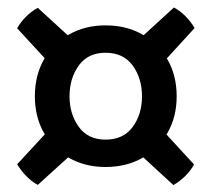

<svg xmlns="http://www.w3.org/2000/svg" viewBox="-20 -580 580 526"><path d="M269 -122.5Q213 -122.5 169 -147.5Q125 -172.5 100.2 -216.2Q75.5 -260 75.5 -316Q75.5 -373 100.2 -416.8Q125 -460.5 169 -485.5Q213 -510.5 269 -510.5Q326.5 -510.5 370.2 -485.5Q414 -460.5 439 -416.8Q464 -373 464 -316Q464 -260 439 -216.2Q414 -172.5 370.2 -147.5Q326.5 -122.5 269 -122.5ZM269 -197.5Q318 -197.5 343.5 -232.2Q369 -267 369 -316Q369 -365.5 343.5 -400.5Q318 -435.5 269 -435.5Q221 -435.5 195.8 -400.5Q170.5 -365.5 170.5 -316Q170.5 -267.5 195.8 -232.5Q221 -197.5 269 -197.5ZM83.5 -73.5Q66.5 -82.5 51.8 -97.8Q37 -113 27 -130L130.5 -242L196 -175.5ZM130.5 -390 27 -502.5Q36 -519 51.2 -534.2Q66.5 -549.5 83.5 -558.5L195 -456.5ZM410 -390.5 344.5 -457 456.5 -559.5Q473.5 -550.5 488.5 -535.2Q503.5 -520 513 -503ZM455 -73 343.5 -175.5 409 -241 511.5 -129.5Q503 -113 487.8 -98Q472.5 -83 455 -73Z"/></svg>

Font: Signika Light
Style: Regular
Weight: 400
Version: Version 2.003;gftools[0.9.32]